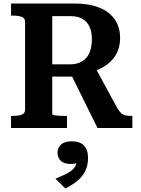

<svg xmlns="http://www.w3.org/2000/svg" viewBox="-20 -730 802 1095"><path d="M378 -320 536 0H735V-69H726Q709 -69 695.5 -72Q682 -75 671 -85Q660 -95 649 -113L520 -351ZM278 -79V-638H382Q424 -638 450.5 -622.5Q477 -607 490.5 -578Q504 -549 504 -507Q504 -462 490.5 -430Q477 -398 449 -380.5Q421 -363 377 -363H257V-293H411Q419 -294 425.5 -296.5Q432 -299 439.5 -302.5Q447 -306 454 -310Q521 -320 568 -347Q615 -374 640 -416Q665 -458 665 -513Q665 -576 634 -620Q603 -664 545 -687Q487 -710 404 -710H43V-641H54Q84 -641 103.5 -634Q123 -627 123 -605V-105Q123 -83 103.5 -76Q84 -69 54 -69H43V0H362V-69H347Q334 -69 321.5 -69.5Q309 -70 299.5 -71.5Q290 -73 284 -74.5Q278 -76 278 -79ZM353 345 296 289Q331 275 358 261.5Q385 248 401 230Q417 212 417 186L432 194Q422 200 409 202.5Q396 205 383 205Q346 205 327 187.5Q308 170 308 141Q308 113 328 94.5Q348 76 390 76Q436 76 459 100Q482 124 482 170Q482 214 466 246Q450 278 421 301.5Q392 325 353 345Z"/></svg>

Font: Roboto Serif 20pt SemiBold
Style: Regular
Weight: 600
Version: Version 1.008